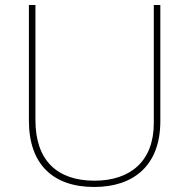

<svg xmlns="http://www.w3.org/2000/svg" viewBox="-20 -734 752 764"><path d="M618 -252V-714H592V-244C592 -92 498 -15 356 -15C207 -15 121 -96 121 -256V-714H95V-254C95 -81 190 10 355 10C510 10 618 -74 618 -252Z"/></svg>

Font: Noto Sans Gurmukhi Thin
Style: Regular
Weight: 100
Designer: Jelle Bosma - Monotype Design Team
Foundry: Monotype Imaging Inc.
Version: Version 2.004